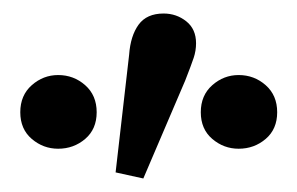

<svg xmlns="http://www.w3.org/2000/svg" viewBox="-20 -817 440 284"><path d="M66 -597Q44 -597 27 -611.5Q10 -626 10 -651Q10 -676 27 -691Q44 -706 66 -706Q89 -706 106 -691Q123 -676 123 -651Q123 -626 106 -611.5Q89 -597 66 -597ZM192 -553 151 -562 171 -736Q173 -764 185 -780.5Q197 -797 222 -797Q241 -797 255.5 -785.5Q270 -774 270 -753Q270 -742 266.5 -731.5Q263 -721 254 -698ZM333 -597Q311 -597 294 -611.5Q277 -626 277 -651Q277 -676 294 -691Q311 -706 333 -706Q356 -706 373 -691Q390 -676 390 -651Q390 -626 373 -611.5Q356 -597 333 -597Z"/></svg>

Font: Source Serif Pro Semibold
Style: Regular
Weight: 600
Designer: Frank Grießhammer
Foundry: Adobe Systems Incorporated
Version: Version 3.000;hotconv 1.0.109;makeotfexe 2.5.65596